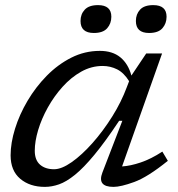

<svg xmlns="http://www.w3.org/2000/svg" viewBox="-20 -721 696 751"><path d="M380.5 -46 458.5 -248.5H446Q391.5 -166.5 349.2 -115.5Q307 -64.5 273.2 -37.2Q239.5 -10 211 0Q182.5 10 155.5 10Q96.5 10 59 -21.8Q21.5 -53.5 21.5 -113.5Q21.5 -162 38.8 -217.5Q56 -273 87.8 -326.8Q119.5 -380.5 163 -424.8Q206.5 -469 259 -495.5Q311.5 -522 370.5 -522Q420 -522 450.8 -496.8Q481.5 -471.5 494 -425.5L552 -512H614L457.5 -70Q490 -72 530.2 -85.5Q570.5 -99 615 -128L636.5 -92Q558 -28.5 505.2 -9.2Q452.5 10 424 10Q359 10 380.5 -46ZM116 -131.5Q116 -95 136.5 -77Q157 -59 191.5 -59Q221 -59 260.8 -87Q300.5 -115 341.8 -161.5Q383 -208 418.8 -265Q454.5 -322 476 -380L485 -403.5Q464.5 -436.5 438 -449.8Q411.5 -463 381.5 -463Q337.5 -463 297.8 -440.8Q258 -418.5 224.8 -381.5Q191.5 -344.5 167 -300.5Q142.5 -256.5 129.2 -212.2Q116 -168 116 -131.5ZM347 -592Q295 -592 295 -639Q295 -665.5 311.5 -683.2Q328 -701 363.5 -701Q415.5 -701 415.5 -655.5Q415.5 -629 399.2 -610.5Q383 -592 347 -592ZM563 -592Q511.5 -592 511.5 -639Q511.5 -665.5 527.8 -683.2Q544 -701 579.5 -701Q631.5 -701 631.5 -655.5Q631.5 -629 615.2 -610.5Q599 -592 563 -592Z"/></svg>

Font: Newsreader 6pt
Style: Italic
Weight: 400
Italic angle: -17°
Designer: Hugues Gentile
Foundry: Production Type
Version: Version 1.003; ttfautohint (v1.8.3)